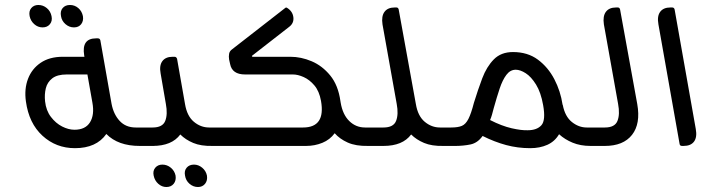

<svg xmlns="http://www.w3.org/2000/svg" viewBox="-20 -586 2841 771"><path d="M151 -476Q132 -476 117.5 -489Q103 -502 99 -521Q95 -541 105.5 -553.5Q116 -566 134 -566Q153 -566 168 -553.5Q183 -541 187 -521Q191 -502 180.5 -489Q170 -476 151 -476ZM277 -476Q258 -476 243 -489Q228 -502 225 -521Q221 -541 231.5 -553.5Q242 -566 261 -566Q280 -566 294.5 -553.5Q309 -541 313 -521Q316 -502 306 -489Q296 -476 277 -476ZM525 -74H586L599 0H541Q454 0 407 -48Q367 9 281 9Q205 9 150.5 -41Q96 -91 84 -179Q77 -229 92.5 -269.5Q108 -310 143.5 -334Q179 -358 232 -358H319L318 -364Q307 -432 366 -432H373Q381 -432 383 -424L428 -169Q436 -127 460.5 -100.5Q485 -74 525 -74ZM279 -65Q323 -65 341.5 -95Q360 -125 351 -174L331 -287H248Q210 -287 190 -271.5Q170 -256 164 -231.5Q158 -207 161 -179Q165 -142 184.5 -116.5Q204 -91 229.5 -78Q255 -65 279 -65Z M820 -74H881L894 0H833Q787 1 756 -12Q725 -25 704 -46Q670 0 593 0H568L555 -74H593Q633 -74 643.5 -100.5Q654 -127 646 -169L625 -291Q619 -323 632 -340.5Q645 -358 673 -358H681Q688 -358 691 -350L723 -168Q731 -120 758.5 -97Q786 -74 820 -74ZM632 75Q651 75 666 87.5Q681 100 685 119Q688 139 677.5 152Q667 165 648 165Q630 165 615.5 152Q601 139 597 119Q593 100 603.5 87.5Q614 75 632 75ZM759 75Q777 75 792 87.5Q807 100 811 119Q814 139 803.5 152Q793 165 775 165Q756 165 741 152Q726 139 723 119Q719 100 729.5 87.5Q740 75 759 75Z M1446 -74H1500L1513 0H1458Q1409 1 1376.5 -13.5Q1344 -28 1324 -51Q1305 -25 1274.5 -12.5Q1244 0 1209 0H876L863 -74H1197Q1288 -74 1269 -181Q1262 -220 1242.5 -243Q1223 -266 1199.5 -276.5Q1176 -287 1156 -287H964Q912 -287 904 -329L900 -347Q898 -359 900 -370Q902 -381 912 -388L1124 -553Q1128 -557 1132 -555Q1155 -541 1158 -517Q1161 -493 1141 -478L992 -362Q991 -361 992 -359.5Q993 -358 994 -358H1146Q1189 -358 1231.5 -340Q1274 -322 1306 -283Q1338 -244 1347 -180L1348 -174Q1356 -126 1382.5 -100Q1409 -74 1446 -74Z M1747 -74H1803L1815 0H1760Q1714 1 1683 -12Q1652 -25 1631 -46Q1597 0 1520 0H1495L1482 -74H1520Q1560 -74 1570.5 -100.5Q1581 -127 1573 -169L1516 -488Q1511 -521 1524 -538.5Q1537 -556 1565 -556H1572Q1579 -556 1581 -548L1650 -168Q1658 -120 1685.5 -97Q1713 -74 1747 -74Z M2390 -74 2403 0H2351Q2311 0 2279.5 -13Q2248 -26 2225 -47Q2208 -18 2178 -4.5Q2148 9 2109 9Q2059 9 2012.5 -3.5Q1966 -16 1918 -40Q1898 -12 1869.5 -6Q1841 0 1807 0H1797L1784 -74H1792Q1819 -74 1834.5 -80.5Q1850 -87 1861 -108.5Q1872 -130 1883 -173Q1899 -225 1916.5 -271.5Q1934 -318 1963 -347.5Q1992 -377 2040 -377Q2099 -377 2140 -346.5Q2181 -316 2206 -268Q2231 -220 2239 -166L2240 -164Q2249 -118 2276.5 -96Q2304 -74 2336 -74ZM2099 -63Q2136 -63 2154 -83Q2172 -103 2161 -164Q2152 -215 2132.5 -246.5Q2113 -278 2091 -292Q2069 -306 2051 -306Q2029 -306 2013.5 -285.5Q1998 -265 1986.5 -230.5Q1975 -196 1963 -153Q1959 -137 1955.5 -125Q1952 -113 1948 -104Q1995 -80 2034.5 -71Q2074 -62 2099 -63Z M2409 0H2384L2371 -74H2409Q2449 -74 2459.5 -100.5Q2470 -127 2462 -169L2405 -488Q2400 -521 2413 -538.5Q2426 -556 2454 -556H2461Q2468 -556 2470 -548L2539 -168Q2553 -89 2518 -44.5Q2483 0 2409 0Z M2725 0H2719Q2710 0 2709 -8L2624 -488Q2618 -521 2631 -538.5Q2644 -556 2672 -556H2679Q2687 -556 2689 -548L2774 -68Q2780 -35 2767 -17.5Q2754 0 2725 0Z"/></svg>

Font: Zain
Style: Italic
Weight: 400
Italic angle: -10°
Designer: Zain,Boutros
Foundry: Mobile Telecommunications Company (Zain), 2024
Version: Version 1.51; ttfautohint (v1.8.4)